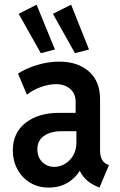

<svg xmlns="http://www.w3.org/2000/svg" viewBox="-20 -806 522 833"><path d="M191.9 7.8Q145 7.8 109.9 -13.9Q74.7 -35.6 55.2 -72.3Q35.6 -108.9 35.6 -153.3Q35.6 -230 91.1 -273.2Q146.5 -316.4 236.3 -316.4H326.2V-236.8H247.1Q200.2 -236.8 171.1 -216.6Q142.1 -196.3 142.1 -158.7Q142.1 -124 163.3 -103Q184.6 -82 215.8 -82Q239.7 -82 261.7 -95Q283.7 -107.9 297.6 -131.6Q311.5 -155.3 311.5 -188V-251L308.1 -276.4V-363.8Q308.1 -400.4 283.9 -420.7Q259.8 -440.9 223.6 -440.9Q191.9 -440.9 156.2 -428Q120.6 -415 96.7 -395L58.1 -486.8Q91.8 -508.8 140.1 -523.7Q188.5 -538.6 236.8 -538.6Q317.9 -538.6 366 -495.8Q414.1 -453.1 414.1 -376.5V-153.8Q414.1 -129.9 421.6 -115.2Q429.2 -100.6 443.4 -93.8L452.6 -89.4L411.6 7.8L397.9 2Q364.7 -12.2 344 -37.1Q323.2 -62 320.3 -85L344.7 -64.5H298.8L333.5 -80.6Q316.9 -42 279.5 -17.1Q242.2 7.8 191.9 7.8ZM157.2 -575.2 61 -746.1 138.7 -785.6 218.3 -591.3ZM305.2 -575.2 209.5 -746.1 288.6 -785.6 366.2 -591.3Z"/></svg>

Font: Reddit Sans Condensed SemiBold
Style: Regular
Weight: 600
Designer: Stephen Hutchings
Foundry: Reddit
Version: Version 1.014